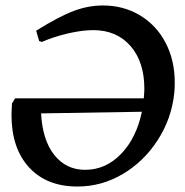

<svg xmlns="http://www.w3.org/2000/svg" viewBox="-20 -669 675 701"><path d="M618 -368Q618 -341 616 -327Q606 -235 555.5 -157Q505 -79 428 -33.5Q351 12 263 12Q150 12 86 -58Q22 -128 22 -249Q22 -263 24 -293H25L35 -310H505Q507 -334 507 -345Q507 -443 456.5 -501Q406 -559 320 -559Q280 -559 228.5 -547Q177 -535 133 -516L123 -519L112 -557Q196 -609 249 -629Q302 -649 356 -649Q431 -649 491 -613Q551 -577 584.5 -513Q618 -449 618 -368ZM498 -261 130 -255Q135 -158 178 -103.5Q221 -49 291 -49Q366 -49 422 -107Q478 -165 498 -261Z"/></svg>

Font: Alegreya Medium
Style: Italic
Weight: 500
Italic angle: -7°
Designer: Juan Pablo del Peral
Foundry: Huerta Tipografica
Version: Version 2.008; ttfautohint (v1.8)